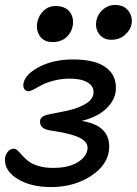

<svg xmlns="http://www.w3.org/2000/svg" viewBox="-24 -719 550 772"><path d="M422.9 -559.1Q392.1 -559.1 374.8 -582Q357.4 -605 363.8 -637.2Q369.1 -663.1 390.4 -681.2Q411.6 -699.2 438 -699.2Q474.1 -699.2 492.2 -675.5Q510.3 -651.9 504.9 -621.1Q500.5 -598.6 478.8 -578.9Q457 -559.1 422.9 -559.1ZM187 -549.8Q153.8 -549.8 137 -573Q120.1 -596.2 126 -629.9Q131.8 -657.7 151.9 -676.3Q171.9 -694.8 198.2 -694.8Q238.8 -694.8 256.6 -670.9Q274.4 -647 268.1 -613.8Q262.7 -586.4 241.7 -568.1Q220.7 -549.8 187 -549.8ZM181.2 33.2Q100.1 33.2 46.6 0.5Q-6.8 -32.2 -3.9 -81.1Q-2.4 -97.7 7.8 -109.4Q18.1 -121.1 30.8 -121.1Q39.6 -121.1 47.9 -113Q56.2 -105 65.9 -93.8Q75.7 -82.5 89.6 -71.3Q103.5 -60.1 129.4 -52Q155.3 -43.9 189.9 -43.9Q252.9 -43.9 290 -67.6Q327.1 -91.3 328.1 -124Q328.6 -148.9 296.4 -165Q264.2 -181.2 194.8 -191.9Q159.7 -195.8 147.7 -205.8Q135.7 -215.8 137.2 -231.9Q137.7 -248 157.7 -254.9Q169.4 -259.3 222.2 -269Q282.2 -279.3 317.1 -299.6Q352.1 -319.8 352.1 -347.2Q352.5 -374 327.1 -388.4Q301.8 -402.8 256.8 -402.8Q222.7 -402.8 192.1 -394.8Q161.6 -386.7 144.5 -377.4Q127.4 -368.2 112.5 -360.1Q97.7 -352.1 90.8 -352.1Q80.6 -352.1 74.7 -359.9Q68.8 -367.7 69.8 -378.9Q72.8 -417 130.6 -448.5Q188.5 -480 271 -480Q357.4 -480 401.1 -448.2Q444.8 -416.5 441.9 -359.9Q440.4 -318.8 404.8 -283.7Q369.1 -248.5 304.2 -232.9Q362.3 -223.6 389.4 -196.8Q416.5 -169.9 415 -124Q412.1 -58.1 343.3 -12.5Q274.4 33.2 181.2 33.2Z"/></svg>

Font: Shantell Sans Bouncy
Style: Italic
Weight: 400
Italic angle: -11.31°
Designer: Stephen Nixon, Anya Danilova, Shantell Martin
Foundry: Arrow Type
Version: Version 1.006;[9816181b4]